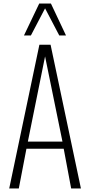

<svg xmlns="http://www.w3.org/2000/svg" viewBox="-20 -1062 508 1082"><path d="M32 0 202 -810H265L436 0H381L339 -224H129L86 0ZM137 -264H332L234 -744ZM115 -862 201 -1042H267L352 -862H314L234 -1015L154 -862Z"/></svg>

Font: Oswald ExtraLight
Style: Regular
Weight: 250
Designer: Vernon Adams
Foundry: Vernon Adams
Version: Version 4.100; ttfautohint (v1.8.1.43-b0c9)